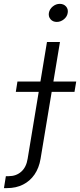

<svg xmlns="http://www.w3.org/2000/svg" viewBox="-113 -757 409 981"><path d="M127 -542.5H193.4L94.2 54.7Q86.4 101.1 63.5 134.5Q40.5 168 4.9 186Q-30.8 204.1 -77.1 204.1H-92.8L-83 143.1H-68.4Q-30.3 143.1 -4.4 120.1Q21.5 97.2 28.3 53.7ZM-32.2 -287.6 -23.9 -340.3H276.4L267.6 -287.6ZM177.2 -645Q157.2 -645 145.5 -658.4Q133.8 -671.9 136.7 -690.9Q140.1 -710.4 156.5 -723.9Q172.9 -737.3 192.4 -737.3Q212.4 -737.3 224.4 -723.9Q236.3 -710.4 232.9 -690.9Q230 -671.9 213.4 -658.4Q196.8 -645 177.2 -645Z"/></svg>

Font: Inter 16pt Light
Style: Italic
Weight: 300
Italic angle: -9.3988°
Version: Version 4.001;git-66647c0bb